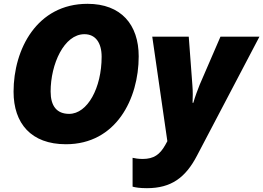

<svg xmlns="http://www.w3.org/2000/svg" viewBox="-20 -745 1378 1005"><path d="M325 10C588 10 706 -228 706 -450C706 -616 614 -725 438 -725C173 -725 51 -487 51 -265C51 -99 143 10 325 10ZM342 -149C277 -149 245 -190 245 -266C245 -409 315 -566 422 -566C480 -566 512 -521 512 -448C512 -285 438 -149 342 -149ZM749 240C876 240 951 185 1011 70L1338 -553H1134L1025 -301C1016 -278 1000 -237 992 -207H988C989 -236 990 -265 987 -299L968 -553H777L856 -6L845 14C817 64 785 87 727 87C705 87 686 84 674 81V232C688 236 711 240 749 240Z"/></svg>

Font: Noto Sans UI Black
Style: Italic
Weight: 900
Italic angle: -372°
Designer: Monotype Design Team
Foundry: Monotype Imaging Inc.
Version: Version 1.901